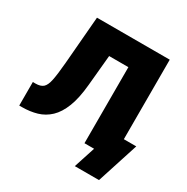

<svg xmlns="http://www.w3.org/2000/svg" viewBox="-195 -894 1181 1215"><g transform="rotate(30 395.0 -286.0)"><path d="M19.5 0V-171.9H39.1Q75.2 -171.9 94 -188Q112.8 -204.1 122.1 -249.3Q131.3 -294.4 138.7 -381.3L167.5 -727.5H699.2V0H496.1V-555.7H355.5L334.5 -332.5Q325.2 -231.9 299.8 -167Q274.4 -102.1 235.8 -65.7Q197.3 -29.3 147.5 -14.6Q97.7 0 39.1 0ZM515.6 156.2 566.4 0H519.5V-146.5H790L692.4 156.2Z"/></g></svg>

Font: Inter Display Black
Style: Regular
Weight: 900
Designer: Rasmus Andersson
Foundry: rsms
Version: Version 4.000;git-a52131595